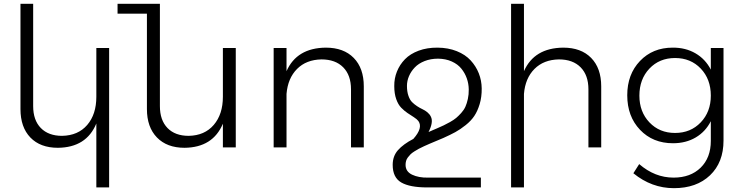

<svg xmlns="http://www.w3.org/2000/svg" viewBox="-20 -777 3926 1012"><path d="M487.8 -523.9H555.2V210.9H487.8V-126Q435.5 0.5 285.2 2Q192.4 2 140.1 -52.2Q87.9 -106.4 87.9 -202.1V-756.8H154.8V-217.8Q154.8 -143.6 195.1 -102.3Q235.4 -61 307.1 -61Q391.6 -62.5 439.7 -118.4Q487.8 -174.3 487.8 -267.1Z M1154.8 -523.9H1222.7V0H1154.8V-125Q1102.1 0.5 952.6 2Q859.9 2 807.1 -52.5Q754.4 -106.9 754.4 -202.1V-705.1H599.6V-756.8H822.8V-217.8Q822.8 -143.6 862.8 -102.3Q902.8 -61 974.6 -61Q1058.6 -62.5 1106.7 -118.7Q1154.8 -174.8 1154.8 -267.1Z M1697.3 -525.9Q1791.5 -525.9 1844.5 -471.7Q1897.5 -417.5 1897.5 -321.8V0H1830.1V-306.2Q1830.1 -380.4 1789.1 -422.1Q1748 -463.9 1674.3 -463.9Q1594.2 -462.4 1545.7 -413.6Q1497.1 -364.7 1490.2 -282.2V0H1422.4V-523.9H1490.2V-401.9Q1544.4 -524.4 1697.3 -525.9Z M2117.7 91.8Q2117.7 127.4 2152.3 143.8Q2187 160.2 2235.8 159.2H2514.6V210.9H2231.9Q2140.1 210.9 2095 184.8Q2049.8 158.7 2049.8 91.8Q2049.8 45.9 2077.6 14.4Q2105.5 -17.1 2158.7 -44.9Q2210.9 -103.5 2185.1 -139.2Q2177.7 -148.9 2160.9 -159.7Q2144 -170.4 2127.7 -181.4Q2111.3 -192.4 2095 -209Q2078.6 -225.6 2068.4 -254.6Q2058.1 -283.7 2058.1 -323.2Q2057.6 -363.8 2072.3 -400.1Q2086.9 -436.5 2114.5 -464.8Q2142.1 -493.2 2186.5 -509.8Q2231 -526.4 2286.6 -525.9Q2342.8 -525.4 2387.7 -507.3Q2432.6 -489.3 2460.7 -458.7Q2488.8 -428.2 2503.7 -390.4Q2518.6 -352.5 2519 -311Q2519.5 -265.6 2508.3 -228.5Q2497.1 -191.4 2480 -165.8Q2462.9 -140.1 2434.3 -117.4Q2405.8 -94.7 2379.9 -80.6Q2354 -66.4 2316.9 -49.8Q2302.7 -43.9 2280.3 -34.4Q2257.8 -24.9 2245.6 -19.8Q2233.4 -14.6 2215.1 -6.3Q2196.8 2 2186.8 7.6Q2176.8 13.2 2163.8 21.2Q2150.9 29.3 2143.8 36.4Q2136.7 43.5 2129.9 52.5Q2123 61.5 2120.4 71.3Q2117.7 81.1 2117.7 91.8ZM2251 -162.1Q2265.6 -133.8 2238.8 -81.1Q2244.1 -83.5 2259.3 -90.1Q2274.4 -96.7 2282.7 -100.1Q2305.2 -109.9 2318.1 -116Q2331.1 -122.1 2351.6 -133.5Q2372.1 -145 2384.3 -155.3Q2396.5 -165.5 2410.9 -181.4Q2425.3 -197.3 2433.1 -214.6Q2440.9 -231.9 2446 -255.6Q2451.2 -279.3 2450.7 -306.2Q2450.2 -336.4 2440.4 -364Q2430.7 -391.6 2411.9 -415Q2393.1 -438.5 2361.3 -452.9Q2329.6 -467.3 2289.1 -467.8Q2250 -467.8 2218 -455.1Q2186 -442.4 2166.3 -421.6Q2146.5 -400.9 2135.7 -375.7Q2125 -350.6 2125 -324.2Q2125 -294.4 2132.6 -272.5Q2140.1 -250.5 2151.9 -238.8Q2163.6 -227.1 2178.5 -217.3Q2193.4 -207.5 2206.8 -201.4Q2220.2 -195.3 2232.7 -185.1Q2245.1 -174.8 2251 -162.1Z M2948.7 -525.9Q3043 -525.9 3095.9 -471.7Q3148.9 -417.5 3148.9 -321.8V0H3081.5V-306.2Q3081.5 -380.4 3040.5 -422.1Q2999.5 -463.9 2925.8 -463.9Q2845.7 -462.4 2797.1 -413.6Q2748.5 -364.7 2741.7 -282.2V210.9H2673.8V-756.8H2741.7V-401.9Q2795.9 -524.4 2948.7 -525.9Z M3726.6 -523.9H3793.5V-36.1Q3793.5 79.1 3722.4 147Q3651.4 214.8 3532.2 214.8Q3414.6 214.8 3318.4 136.2L3349.1 87.9Q3431.6 159.2 3530.3 159.2Q3619.6 159.2 3673.1 106.7Q3726.6 54.2 3726.6 -34.2V-138.2Q3698.7 -83 3647 -52.5Q3595.2 -22 3527.3 -22Q3420.9 -22 3353.5 -92.8Q3286.1 -163.6 3286.1 -274.9Q3286.1 -385.3 3353.3 -455.6Q3420.4 -525.9 3525.4 -525.9Q3593.3 -526.4 3645.5 -496.1Q3697.8 -465.8 3726.6 -410.2ZM3726.6 -272.9Q3726.6 -359.9 3673.6 -415.5Q3620.6 -471.2 3538.1 -471.2Q3455.6 -471.2 3402.8 -415.3Q3350.1 -359.4 3350.1 -272.9Q3350.1 -187.5 3403.1 -131.8Q3456.1 -76.2 3538.1 -76.2Q3620.1 -76.2 3673.3 -131.8Q3726.6 -187.5 3726.6 -272.9Z"/></svg>

Font: Montserrat arm Light
Style: Regular
Weight: 300
Designer: Julieta Ulanovsky
Foundry: Julieta Ulanovsky
Version: Version 6.000;PS 006.000;hotconv 1.0.88;makeotf.lib2.5.64775